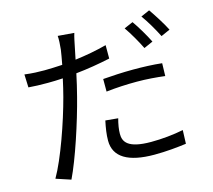

<svg xmlns="http://www.w3.org/2000/svg" viewBox="-114 -923 1229 1107"><g transform="rotate(-15 500.0 -369.5)"><path d="M837 -604C817 -645 781 -706 755 -742L702 -719C729 -681 763 -621 783 -580ZM507 -394C568 -401 628 -404 690 -404C748 -404 807 -399 857 -393L859 -469C806 -475 745 -477 688 -477C624 -477 559 -473 507 -469ZM571 -654C511 -638 446 -626 382 -618L397 -691C401 -710 408 -748 415 -769L318 -777C320 -757 318 -724 315 -696C312 -676 307 -645 300 -609C262 -607 227 -605 194 -605C158 -605 122 -606 75 -612L78 -534C113 -531 149 -530 193 -530C221 -530 251 -531 283 -533C275 -497 267 -461 258 -428C221 -288 151 -87 92 15L180 44C232 -63 299 -268 335 -409C346 -452 357 -497 366 -541C435 -548 506 -560 571 -574ZM457 -235C448 -193 442 -155 442 -118C442 -20 524 29 680 29C752 29 818 22 871 15L874 -66C814 -54 745 -47 681 -47C540 -47 518 -92 518 -138C518 -164 523 -195 532 -228ZM813 -760C841 -722 874 -665 896 -621L950 -645C931 -683 892 -745 865 -783Z"/></g></svg>

Font: Noto Sans CJK TC Regular
Style: Regular
Weight: 400
Designer: Ryoko NISHIZUKA (kana & ideographs); Paul D. Hunt (Latin, Greek & Cyrillic); Wenlong ZHANG (bopomofo); Sandoll Communica
Foundry: Adobe Systems Incorporated
Version: Version 1.001;PS 1.001;hotconv 1.0.78;makeotf.lib2.5.61930